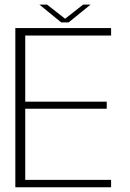

<svg xmlns="http://www.w3.org/2000/svg" viewBox="-20 -794 552 814"><path d="M45 0H451V-31.5H87V-333H432.5V-363H87V-643.5H451V-675H45ZM239.5 -699H271L364 -774.5H332.5L256 -714.5L179.5 -774.5H147Z"/></svg>

Font: Anybody Thin ExtraLight
Style: Regular
Weight: 250
Version: Version 1.113;gftools[0.9.25]